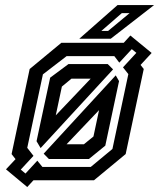

<svg xmlns="http://www.w3.org/2000/svg" viewBox="-20 -708 625 754"><path d="M87 26.5 3.5 -43 41 -83 25.5 -103 96.5 -437 221 -540H463.5H466L492 -568.5L575.5 -500L532 -453L544.5 -437L473.5 -103L349 0H111.5L109 2.5ZM241.5 -141.5H309.5L347 -172L369 -275.5ZM80 -26.5 126.5 -77 146.5 -52.5H336.5L421.5 -123L484 -417L463 -443.5L515.5 -500.5L497.5 -515L448.5 -462L429 -487.5H241.5L148.5 -416L87 -127.5L111.5 -96L61.5 -42ZM172 -83.5 151.5 -104.5 434.5 -412 447.5 -389.5 393.5 -136 329 -83.5ZM139.5 -126.5 123.5 -153.5 177 -403 249 -456.5H403L424 -435.5ZM199 -255 336 -399H260.5L223 -368ZM291.5 -556 441.5 -688H585L415 -556ZM378 -586.5H404.5L489 -656.5H458.5Z"/></svg>

Font: Tourney Thin SemiBold
Style: Italic
Weight: 600
Italic angle: -12°
Version: Version 1.015